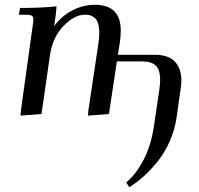

<svg xmlns="http://www.w3.org/2000/svg" viewBox="-20 -472 822 795"><path d="M58.1 -411.1 63 -439Q150.4 -439 213.9 -445.8L211.9 -418L204.1 -363.8Q234.9 -405.8 279.5 -429Q324.2 -452.1 373 -452.1Q480 -452.1 480 -345.2Q480 -320.3 476.1 -294.9L467.8 -245.1H623Q652.8 -245.1 674.6 -236.3Q696.3 -227.5 708.3 -212.2Q720.2 -196.8 725.6 -178.7Q731 -160.6 731 -139.2Q731 -122.1 728 -104L710.9 16.1Q703.6 65.4 683.3 111.8Q663.1 158.2 634.8 193.8Q606.4 229.5 576.7 256.6Q546.9 283.7 515.1 303.2L502.9 283.2Q541 252 572.8 193.1Q604.5 134.3 617.2 51.8L640.1 -104Q643.1 -125.5 643.1 -141.1Q643.1 -182.6 625.2 -200.2Q607.4 -217.8 566.9 -217.8H463.9L431.2 0L344.2 6.8L346.2 -17.1L387.2 -290Q391.1 -318.4 391.1 -334Q391.1 -358.9 386 -375.2Q380.9 -391.6 371.3 -398.9Q361.8 -406.2 353 -408.7Q344.2 -411.1 332 -411.1Q287.6 -411.1 242.7 -364.3Q197.8 -317.4 187 -244.1L151.9 0L64.9 6.8L66.9 -17.1L115.2 -363.8Q118.2 -380.9 118.2 -391.1Q118.2 -402.8 111.8 -407Q105.5 -411.1 87.9 -411.1Z"/></svg>

Font: Dihjauti
Style: Bold Italic
Weight: 700
Italic angle: -9°
Designer: T. Christopher White
Version: Version 3.0.0